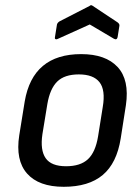

<svg xmlns="http://www.w3.org/2000/svg" viewBox="-20 -707 540 738"><path d="M225 11Q129 11 84 -40Q39 -91 54 -187L75 -317Q106 -499 292 -499Q386 -499 432 -449.5Q478 -400 464 -303L444 -175Q429 -80 375 -34.5Q321 11 225 11ZM234 -68Q289 -68 318 -95Q347 -122 357 -183L375 -296Q386 -361 362.5 -391Q339 -421 283 -421Q228 -421 200 -393.5Q172 -366 162 -307L143 -191Q134 -130 155.5 -99Q177 -68 234 -68ZM201 -557Q197 -555 193.5 -556.5Q190 -558 191 -563L199 -613Q201 -620 209 -625L324 -684Q330 -690 337 -684L432 -621Q440 -615 439 -608L432 -564Q429 -552 418 -558L325 -613Z"/></svg>

Font: Sofia Sans Semi Condensed Medium
Style: Italic
Weight: 500
Italic angle: -9°
Version: Version 4.100